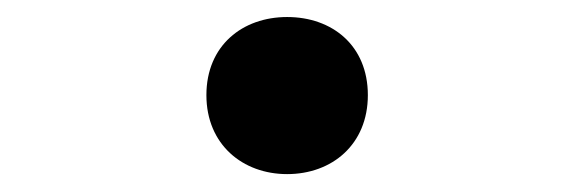

<svg xmlns="http://www.w3.org/2000/svg" viewBox="-20 -182 660 220"><path d="M309 17.5C360.5 17.5 401.5 -16.5 401.5 -73C401.5 -130 360.5 -162.5 309 -162.5C258 -162.5 216.5 -130 216.5 -73C216.5 -16.5 258 17.5 309 17.5Z"/></svg>

Font: FontWithASyntaxHighlighterNightOwl
Style: Regular
Weight: 400
Designer: Riley Cran & the Lettermatic Team
Foundry: Lettermatic
Version: Version 1.000 (FontWithASyntaxHighlighterNightOwl)